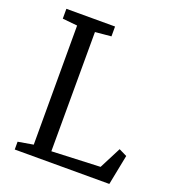

<svg xmlns="http://www.w3.org/2000/svg" viewBox="-137 -865 881 971"><g transform="rotate(20 303.5 -379.0)"><path d="M134 -56V-697L54 -705V-758H316V-705L230 -697L229 -55L490 -66L550 -183L593 -162L561 0H52V-42Z"/></g></svg>

Font: Martel DemiBold
Style: Regular
Weight: 600
Designer: Dan Reynolds
Foundry: Dan Reynolds
Version: Version 1.001; ttfautohint (v1.1) -l 5 -r 5 -G 72 -x 0 -D la